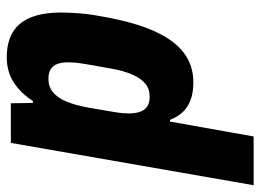

<svg xmlns="http://www.w3.org/2000/svg" viewBox="-153 -458 769 567"><g transform="rotate(-90 231.5 -174.5)"><path d="M-32 190 93 -527H210L211 -462H217Q239 -497 271 -518Q303 -539 346 -539Q390 -539 419.5 -521.5Q449 -504 463.5 -468Q478 -432 478 -378Q478 -353 475.5 -322.5Q473 -292 466 -256Q450 -164 423.5 -104.5Q397 -45 359.5 -16.5Q322 12 272 12Q241 12 219 3.5Q197 -5 183 -20.5Q169 -36 161 -57H156L112 190ZM229 -117Q252 -117 267.5 -129.5Q283 -142 294.5 -167.5Q306 -193 313 -234Q321 -278 325 -301.5Q329 -325 330 -337Q331 -349 331 -357Q331 -377 326 -390Q321 -403 310 -409.5Q299 -416 282 -416Q259 -416 242.5 -402.5Q226 -389 215 -362.5Q204 -336 197 -297Q190 -255 186 -232.5Q182 -210 181 -198.5Q180 -187 180 -179Q180 -159 185 -145Q190 -131 201 -124Q212 -117 229 -117Z"/></g></svg>

Font: Archivo Condensed ExtraBold
Style: Italic
Weight: 800
Width: 3
Italic angle: -10°
Designer: Hector Gatti
Foundry: Omnibus-Type
Version: Version 2.001